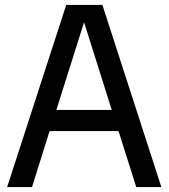

<svg xmlns="http://www.w3.org/2000/svg" viewBox="-20 -760 685 780"><path d="M9 0 249 -740H396L635.5 0H533.5L461.5 -227.5H181.5L110 0ZM209 -313.5H434L321.5 -669.5Z"/></svg>

Font: Encode Sans SemiCondensed SemiCondensed Medium
Style: Regular
Weight: 500
Width: 4
Designer: Multiple Designers
Foundry: Impallari Type
Version: Version 3.000; ttfautohint (v1.8.3) -l 8 -r 50 -G 200 -x 14 